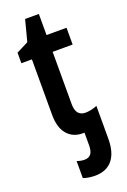

<svg xmlns="http://www.w3.org/2000/svg" viewBox="-170 -716 669 1010"><g transform="rotate(-20 164.5 -210.5)"><path d="M177 240Q161 240 142 237Q123 234 112 229V134Q134 142 154 142Q177 142 189.5 127.5Q202 113 202 78V8H192Q138 8 106 -29.5Q74 -67 74 -139V-449H15V-508L82 -542L113 -661H190V-543H302V-449H190V-156Q190 -89 244 -89Q274 -89 309 -103V81Q309 158 275.5 199Q242 240 177 240Z"/></g></svg>

Font: Noto Sans Condensed SemiBold
Style: Regular
Weight: 600
Width: 3
Designer: Monotype Design Team
Foundry: Monotype Imaging Inc.
Version: Version 2.013; ttfautohint (v1.8.4.7-5d5b)